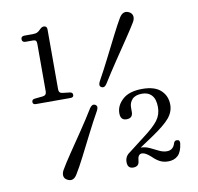

<svg xmlns="http://www.w3.org/2000/svg" viewBox="-81 -799 930 903"><g transform="rotate(-10 384.0 -348.0)"><path d="M89 -658.5Q72 -658.5 72 -673.5Q72 -688 89.5 -688H128.5Q142.5 -688 150.5 -692.2Q158.5 -696.5 166.5 -705Q176 -714.5 185 -714.5Q200.5 -714.5 200.5 -698V-411.5Q200.5 -393 218.5 -391.5L253 -387.5Q266 -385.5 266 -374Q266 -361.5 251 -361.5H86Q71 -361.5 71 -374Q71 -386 84.5 -387.5L123.5 -391.5Q141.5 -393.5 141.5 -412V-638.5Q141.5 -650.5 137.5 -654.5Q133.5 -658.5 124 -658.5ZM428.5 -397.5Q416.5 -379 402.5 -387Q389.5 -394 400 -414.5Q427.5 -464 454.2 -517.2Q481 -570.5 504.8 -617.2Q528.5 -664 546 -693.5Q566 -725.5 594.5 -709.5Q607 -702 608.8 -689Q610.5 -676 602 -661.5Q586 -635 556.8 -591.5Q527.5 -548 493.2 -497.2Q459 -446.5 428.5 -397.5ZM333.5 -298.5Q346 -317 360 -309.5Q374 -301.5 363 -281Q336 -233 309 -179.5Q282 -126 258 -79Q234 -32 216 -3Q196.5 30 168 13.5Q155 6.5 153.5 -6.8Q152 -20 160.5 -34.5Q176 -61.5 205.8 -105.5Q235.5 -149.5 270 -200.2Q304.5 -251 333.5 -298.5ZM458 -18.5Q458 -46.5 482 -62L558.5 -121Q608.5 -158.5 628.5 -185.5Q648.5 -212.5 648.5 -247.5Q648.5 -285.5 631.8 -304.2Q615 -323 585.5 -323Q553.5 -323 538.5 -307Q523.5 -291 523.5 -268.5V-247Q523.5 -217 493.5 -217Q464.5 -217 464.5 -250.5Q464.5 -287.5 496.2 -316.2Q528 -345 590.5 -345Q649.5 -345 678.5 -318Q707.5 -291 707.5 -249Q707.5 -215 683.5 -186.2Q659.5 -157.5 597 -115.5L535.5 -74.5Q558 -74 578 -64.5Q598 -55 617 -45.5Q636 -36 654.5 -36Q685 -36 694 -68.5Q698.5 -80.5 710 -79Q724 -78.5 722 -61.5Q717 -22 699.2 -5Q681.5 12 652.5 12Q630 12 613 3.2Q596 -5.5 579 -22.5Q553 -46.5 536.5 -46.5Q516.5 -46.5 514.5 -15.5Q513 12 485.5 12Q458 12 458 -18.5Z"/></g></svg>

Font: Fraunces 9pt S050 Light
Style: Regular
Weight: 300
Version: Version 1.000; ttfautohint (v1.8.3)